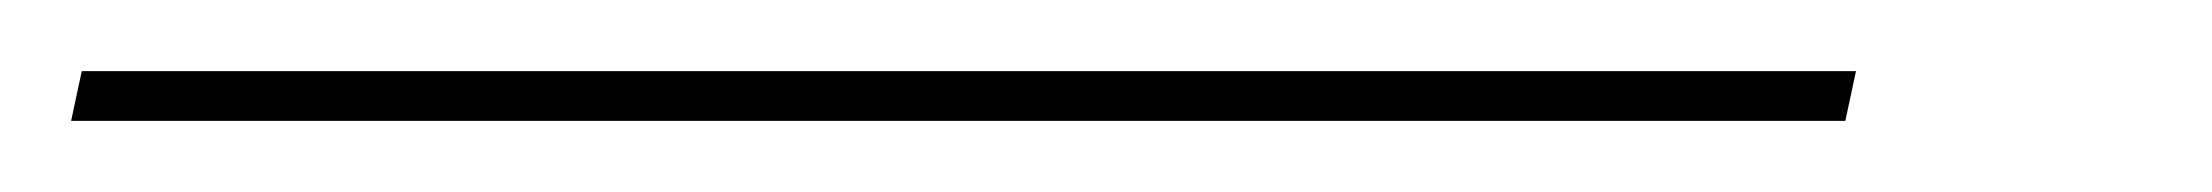

<svg xmlns="http://www.w3.org/2000/svg" viewBox="-103 77 622 54"><path d="M419 97 416 111H-83L-80 97Z"/></svg>

Font: Prodigy Sans Thin
Style: Italic
Weight: 100
Italic angle: -13°
Designer: Wei Huang
Foundry: Wei Huang
Version: Version 1.003; ttfautohint (v1.8.3)